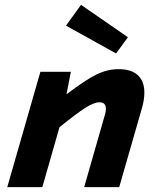

<svg xmlns="http://www.w3.org/2000/svg" viewBox="-20 -774 654 794"><path d="M147 -477H273L255 -384Q334 -444 379 -466Q424 -488 471 -488Q523 -488 550 -463Q577 -438 577 -391Q577 -376 574.5 -360Q572 -344 567 -327L473 0H328L414 -300Q416 -306 417 -312Q418 -318 418 -324Q418 -337 411.5 -344Q405 -351 392 -351Q369 -351 333.5 -328.5Q298 -306 226 -248L155 0H10ZM315 -754 509 -620 460 -553 253 -668Z"/></svg>

Font: Intel One Mono
Style: Bold Italic
Weight: 700
Italic angle: -16°
Monospace: yes
Designer: Fred Shallcrass
Foundry: Frere-Jones Type LLC
Version: Version 1.400;hotconv 1.1.0;makeotfexe 2.6.0;FJTRelease1.4